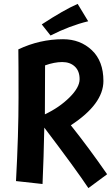

<svg xmlns="http://www.w3.org/2000/svg" viewBox="-20 -919 569 984"><path d="M62 9Q75 -231 75 -419Q75 -607 74 -666Q184 -718 303 -718Q391 -718 450.5 -662Q510 -606 510 -504Q510 -386 343 -277Q434 -163 529 -26L433 45Q370 -50 207 -265Q204 -111 198 24ZM211 -584Q211 -415 210 -333Q284 -368 336 -419.5Q388 -471 388 -513Q388 -555 363.5 -578Q339 -601 299 -601Q259 -601 211 -584ZM239 -737 194 -794Q307 -868 378 -899L432 -810Q337 -787 239 -737Z"/></svg>

Font: Boogaloo
Style: Regular
Weight: 400
Designer: John Vargas Beltran
Foundry: John Vargas Beltran
Version: Version 1.002